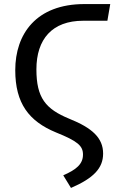

<svg xmlns="http://www.w3.org/2000/svg" viewBox="-20 -709 582 944"><path d="M329 215C440 167 487 118 487 46C487 -31 433 -80 321 -125C204 -173 159 -228 159 -368C159 -516 236 -607 389 -607H508L522 -689H395C158 -689 55 -542 55 -364C55 -201 122 -113 255 -58C362 -15 388 8 388 51C388 98 355 125 291 153Z"/></svg>

Font: Fira Sans
Style: Regular
Weight: 400
Designer: Carrois Corporate & Edenspiekermann AG
Foundry: Carrois Corporate GbR & Edenspiekermann AG
Version: Version 4.203